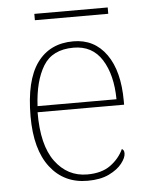

<svg xmlns="http://www.w3.org/2000/svg" viewBox="-50 -705 589 756"><g transform="rotate(-5 244.5 -326.5)"><path d="M266 10Q173 10 118.5 -60.5Q64 -131 64 -262Q64 -404 114 -473Q164 -542 257 -542Q340 -542 387.5 -475.5Q435 -409 435 -290V-276H93Q92 -146 140.5 -80.5Q189 -15 267 -15Q324 -15 359 -40.5Q394 -66 411 -103Q416 -100 418 -96Q420 -92 420 -85Q420 -68 402.5 -45.5Q385 -23 351 -6.5Q317 10 266 10ZM407 -300Q406 -397 368 -457Q330 -517 256 -517Q172 -517 136 -458Q100 -399 95 -300ZM114 -638V-663H404V-638Z"/></g></svg>

Font: Noto Serif Khmer Thin
Style: Regular
Weight: 250
Version: Version 2.003